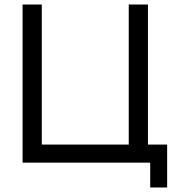

<svg xmlns="http://www.w3.org/2000/svg" viewBox="-20 -720 800 850"><path d="M550 -80V-700H635V-80H720V110H645V0H80V-700H165V-80Z"/></svg>

Font: Venryn Sans
Style: Regular
Weight: 400
Designer: Owen Earl, indestructible type* (font) & Cristiano Sobral (main changes)
Version: Version 3.600; ttfautohint (v1.8.3)